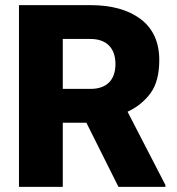

<svg xmlns="http://www.w3.org/2000/svg" viewBox="-20 -731 692 751"><path d="M627 0V-7.3L479 -293.9C516.6 -311.5 546.4 -335.9 569.3 -367.2C591.8 -398.4 603 -441.4 603 -496.1C603 -565.9 578.6 -619.6 530.3 -656.2C481.4 -692.9 416 -710.9 334 -710.9H54.2V0H225.6V-251H317.9L443.4 0ZM334 -578.6C397.9 -578.6 431.6 -541.5 431.6 -480.5C431.6 -419.9 398.9 -383.3 334 -383.3H225.6V-578.6Z"/></svg>

Font: Vazirmatn Black
Style: Regular
Weight: 900
Designer: Saber Rastikerdar
Foundry: Saber Rastikerdar
Version: Version 33.003